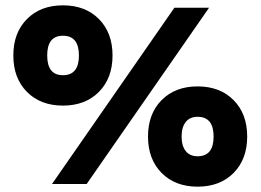

<svg xmlns="http://www.w3.org/2000/svg" viewBox="-20 -690 978 720"><path d="M81 -618.5Q132 -670 216 -670Q300 -670 351 -618.5Q402 -567 402 -482Q402 -397 351 -345.5Q300 -294 216 -294Q132 -294 81 -345.5Q30 -397 30 -482Q30 -567 81 -618.5ZM175 0 634 -661H764L305 0ZM216 -556Q157 -556 157 -482Q157 -408 216 -408Q276 -408 276 -482Q276 -556 216 -556ZM586 -314.5Q637 -366 721 -366Q805 -366 856 -314.5Q907 -263 907 -178Q907 -93 856 -41.5Q805 10 721 10Q637 10 586 -41.5Q535 -93 535 -178Q535 -263 586 -314.5ZM721 -252Q692 -252 676.5 -232.5Q661 -213 661 -178Q661 -143 676.5 -123.5Q692 -104 721 -104Q781 -104 781 -178Q781 -252 721 -252Z"/></svg>

Font: Elaine Sans
Style: Bold
Weight: 700
Designer: Wei Huang
Foundry: Wei Huang
Version: Version 2.001;December 24, 2019;FontCreator 12.0.0.2547 64-b